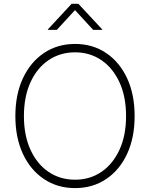

<svg xmlns="http://www.w3.org/2000/svg" viewBox="-20 -965 777 995"><path d="M369.1 9.8Q277.8 9.8 207.8 -37.1Q137.7 -84 98.6 -168Q59.6 -252 59.6 -363.3Q59.6 -475.6 98.9 -559.6Q138.2 -643.6 208 -690.4Q277.8 -737.3 369.1 -737.3Q460 -737.3 529.8 -690.4Q599.6 -643.6 638.7 -559.6Q677.7 -475.6 677.7 -363.3Q677.7 -251.5 638.7 -167.5Q599.6 -83.5 529.8 -36.9Q460 9.8 369.1 9.8ZM369.1 -33.7Q445.8 -33.7 505.4 -74.2Q564.9 -114.7 599.1 -188.7Q633.3 -262.7 633.3 -363.3Q633.3 -464.4 599.1 -538.6Q564.9 -612.8 505.4 -653.3Q445.8 -693.8 369.1 -693.8Q292 -693.8 232.2 -653.6Q172.4 -613.3 138.2 -539.1Q104 -464.8 104 -363.3Q104 -263.2 137.9 -189Q171.9 -114.7 231.7 -74.2Q291.5 -33.7 369.1 -33.7ZM274.4 -810.1H228V-812.5L351.1 -945.3H386.2L509.8 -812.5V-810.1H462.9L368.7 -912.6Z"/></svg>

Font: Inter 20pt ExtraLight
Style: Regular
Weight: 250
Version: Version 4.001;git-66647c0bb